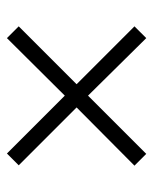

<svg xmlns="http://www.w3.org/2000/svg" viewBox="36 -630 442 554"><g transform="rotate(90 257.0 -353.0)"><path d="M56 -186 223 -353 56 -520 90 -554 256 -386 424 -554 458 -520 290 -353 457 -186 423 -152 256 -319 90 -152Z"/></g></svg>

Font: Noto Sans Sinhala SemiCondensed Light
Style: Regular
Weight: 300
Width: 4
Designer: Jelle Bosma - Monotype Design Team
Foundry: Monotype Imaging Inc.
Version: Version 2.006; ttfautohint (v1.8.4.7-5d5b)